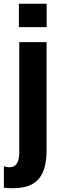

<svg xmlns="http://www.w3.org/2000/svg" viewBox="-37 -804 328 1012"><path d="M62.5 -661.1H209V-784.2H62.5ZM30.8 188C149.4 188 208.5 132.8 208.5 -12.7V-582H64.5V0C64.5 48.3 49.3 77.6 13.2 77.6C4.4 77.6 -5.4 75.7 -16.6 72.3V185.5C0.5 187.5 15.6 188 30.8 188Z"/></svg>

Font: Decalotype SemiBold
Style: Regular
Weight: 600
Designer: Alfredo Marco Pradil
Foundry: Alfredo Marco Pradil
Version: Version 1.0